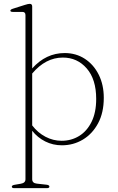

<svg xmlns="http://www.w3.org/2000/svg" viewBox="-20 -746 612 999"><path d="M147.5 -712V-390Q219 -470 316.5 -470Q375.5 -470 421.5 -440Q467.5 -410 493.8 -357.2Q520 -304.5 520 -237Q520 -159.5 490.2 -104.2Q460.5 -49 411 -19.5Q361.5 10 302 10Q255.5 10 215.5 -10Q175.5 -30 147.5 -65.5V186.5Q147.5 207 172 209.5L221.5 215Q237 216.5 237 225Q237 233 223.5 233H54Q41.5 233 41.5 225Q41.5 218 56 215.5L88 210Q112.5 206 112.5 187V-667.5Q112.5 -684 96.5 -684H47.5Q34 -684 34 -690.5Q34 -696.5 46.5 -700.5L109.5 -720.5Q126.5 -726 135 -726Q147.5 -726 147.5 -712ZM307 -446.5Q217.5 -446.5 147.5 -363.5V-93.5Q176.5 -55.5 216.5 -34.5Q256.5 -13.5 300.5 -13.5Q351 -13.5 391.8 -38.5Q432.5 -63.5 456.5 -112.2Q480.5 -161 480.5 -231Q480.5 -333.5 431.2 -390Q382 -446.5 307 -446.5Z"/></svg>

Font: Fraunces 9pt S000 Thin
Style: Regular
Weight: 100
Version: Version 1.000; ttfautohint (v1.8.3)